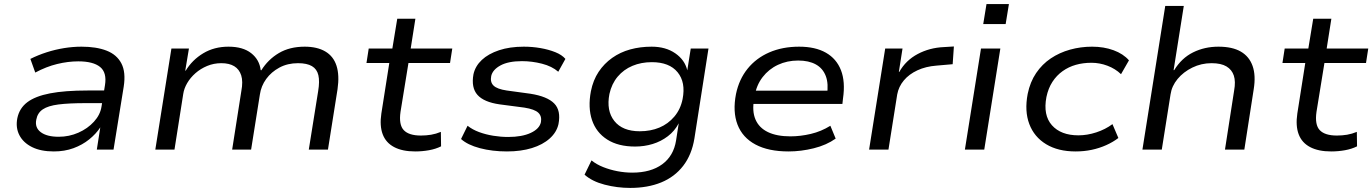

<svg xmlns="http://www.w3.org/2000/svg" viewBox="-20 -734 6733 942"><path d="M244 9Q180 9 137 -12.5Q94 -34 75 -71Q56 -108 65 -154Q75 -203 114 -232.5Q153 -262 225.5 -276Q298 -290 410 -290H508L499 -228H400Q318 -228 267 -221.5Q216 -215 190 -197.5Q164 -180 158 -147Q150 -108 180 -85.5Q210 -63 268 -63Q319 -63 364.5 -83Q410 -103 441 -137Q472 -171 478 -211L495 -316Q505 -378 471 -405.5Q437 -433 364 -433Q314 -433 260.5 -420Q207 -407 153 -378L129 -445Q167 -464 209 -477.5Q251 -491 294.5 -498Q338 -505 380 -505Q453 -505 503 -485.5Q553 -466 575.5 -423Q598 -380 587 -309L537 0H455L472 -109Q451 -77 417.5 -50Q384 -23 340.5 -7Q297 9 244 9Z M742 0 821 -496H907L889 -388L891 -387Q923 -440 977 -472.5Q1031 -505 1101 -505Q1172 -505 1212.5 -473Q1253 -441 1259 -390L1262 -389Q1295 -442 1348 -473.5Q1401 -505 1475 -505Q1536 -505 1576 -481.5Q1616 -458 1631 -411.5Q1646 -365 1636 -296L1589 0H1495L1541 -287Q1549 -335 1542 -365Q1535 -395 1510.5 -409.5Q1486 -424 1442 -424Q1391 -424 1351 -402.5Q1311 -381 1286 -346.5Q1261 -312 1255 -270L1212 0H1119L1164 -287Q1173 -334 1163.5 -364Q1154 -394 1129.5 -409Q1105 -424 1066 -424Q1029 -424 996.5 -410.5Q964 -397 939 -375Q914 -353 898.5 -326.5Q883 -300 879 -273L836 0Z M2017 9Q1954 9 1913.5 -12.5Q1873 -34 1857.5 -75.5Q1842 -117 1851 -177L1890 -425H1778L1789 -496H1905L1929 -642H2018L1995 -496H2199L2188 -425H1984L1945 -185Q1936 -122 1961 -95.5Q1986 -69 2045 -69Q2071 -69 2095 -73Q2119 -77 2143 -87L2144 -16Q2118 -3 2085 3Q2052 9 2017 9Z M2467 9Q2395 9 2334.5 -7Q2274 -23 2242 -52L2274 -117Q2298 -98 2330.5 -86Q2363 -74 2400 -68Q2437 -62 2473 -62Q2541 -62 2584 -82Q2627 -102 2634 -135Q2639 -164 2621 -181Q2603 -198 2553 -206L2431 -222Q2354 -233 2322.5 -268.5Q2291 -304 2303 -370Q2312 -410 2344 -440Q2376 -470 2428.5 -487.5Q2481 -505 2550 -505Q2592 -505 2632 -498Q2672 -491 2704.5 -478Q2737 -465 2754 -445L2719 -382Q2688 -409 2639 -421.5Q2590 -434 2541 -434Q2474 -434 2435.5 -413Q2397 -392 2390 -361Q2384 -331 2401.5 -314Q2419 -297 2466 -290L2583 -274Q2665 -261 2699 -226.5Q2733 -192 2720 -125Q2711 -85 2677 -54.5Q2643 -24 2589.5 -7.5Q2536 9 2467 9Z M3072 188Q3008 188 2946.5 172Q2885 156 2848 123L2882 53Q2907 73 2940 86Q2973 99 3009.5 106Q3046 113 3082 113Q3173 113 3229 72Q3285 31 3297 -45L3310 -129Q3290 -91 3256.5 -65.5Q3223 -40 3182 -27.5Q3141 -15 3096 -15Q3013 -15 2959 -49.5Q2905 -84 2884.5 -145Q2864 -206 2879 -286Q2890 -341 2917 -381.5Q2944 -422 2983.5 -450Q3023 -478 3072 -491.5Q3121 -505 3177 -505Q3246 -505 3293 -472.5Q3340 -440 3352 -389L3369 -496H3456L3387 -55Q3374 25 3332 79.5Q3290 134 3224 161Q3158 188 3072 188ZM3119 -90Q3172 -90 3215 -108Q3258 -126 3288.5 -162Q3319 -198 3329 -248Q3345 -330 3304.5 -379.5Q3264 -429 3178 -429Q3126 -429 3083 -411Q3040 -393 3010.5 -358Q2981 -323 2970 -273Q2954 -191 2994 -140.5Q3034 -90 3119 -90Z M3849 9Q3750 9 3686.5 -25Q3623 -59 3598.5 -122.5Q3574 -186 3591 -273Q3606 -345 3648 -397Q3690 -449 3754.5 -477Q3819 -505 3901 -505Q3980 -505 4032 -475.5Q4084 -446 4106 -389.5Q4128 -333 4116 -251L4113 -224H3654L3664 -289H4063L4037 -266Q4046 -323 4031.5 -361Q4017 -399 3982.5 -418Q3948 -437 3896 -437Q3842 -437 3797 -416Q3752 -395 3721.5 -355.5Q3691 -316 3682 -261L3680 -249Q3669 -189 3686.5 -148Q3704 -107 3747.5 -86Q3791 -65 3858 -65Q3907 -65 3958 -77Q4009 -89 4054 -117L4080 -54Q4035 -22 3972.5 -6.5Q3910 9 3849 9Z M4244 0 4323 -496H4408L4390 -381H4392Q4424 -438 4482.5 -469Q4541 -500 4611 -503L4660 -506L4654 -419L4574 -412Q4522 -408 4481 -389Q4440 -370 4414.5 -339.5Q4389 -309 4382 -271L4339 0Z M4804 -616 4820 -714H4930L4914 -616ZM4714 0 4793 -496H4888L4809 0Z M5257 9Q5171 9 5112.5 -26.5Q5054 -62 5030 -125.5Q5006 -189 5022 -273Q5034 -332 5063.5 -375.5Q5093 -419 5135.5 -447.5Q5178 -476 5230 -490.5Q5282 -505 5338 -505Q5396 -505 5443.5 -487.5Q5491 -470 5519 -438L5480 -370Q5452 -397 5413.5 -411.5Q5375 -426 5335 -426Q5294 -426 5258.5 -416Q5223 -406 5193.5 -385Q5164 -364 5143.5 -332.5Q5123 -301 5114 -258Q5097 -169 5141 -119.5Q5185 -70 5271 -70Q5314 -70 5358.5 -84.5Q5403 -99 5438 -125L5467 -57Q5441 -37 5407.5 -22Q5374 -7 5336.5 1Q5299 9 5257 9Z M5585 0 5697 -705H5788L5738 -390H5741Q5777 -449 5833.5 -477Q5890 -505 5958 -505Q6026 -505 6067.5 -481Q6109 -457 6125.5 -410.5Q6142 -364 6131 -296L6085 0H5990L6035 -290Q6043 -334 6033.5 -363Q6024 -392 5997.5 -408Q5971 -424 5924 -424Q5874 -424 5830 -402.5Q5786 -381 5757.5 -346.5Q5729 -312 5723 -271L5680 0Z M6511 9Q6448 9 6407.5 -12.5Q6367 -34 6351.5 -75.5Q6336 -117 6345 -177L6384 -425H6272L6283 -496H6399L6423 -642H6512L6489 -496H6693L6682 -425H6478L6439 -185Q6430 -122 6455 -95.5Q6480 -69 6539 -69Q6565 -69 6589 -73Q6613 -77 6637 -87L6638 -16Q6612 -3 6579 3Q6546 9 6511 9Z"/></svg>

Font: Nunito Sans 7pt SemiExpanded
Style: Italic
Weight: 400
Width: 6
Italic angle: -9°
Designer: Vernon Adams
Foundry: Vernon Adams
Version: Version 3.101;gftools[0.9.27]